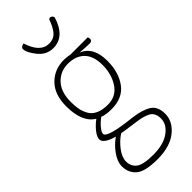

<svg xmlns="http://www.w3.org/2000/svg" viewBox="-292 -757 995 995"><g transform="rotate(-45 205.5 -260.0)"><path d="M225 -591Q175 -591 142 -632.5Q109 -674 109 -700Q109 -713 132 -718Q162 -623 226 -623Q245 -623 260 -630.5Q275 -638 285 -652.5Q295 -667 300.5 -678Q306 -689 313 -708Q318 -719 329 -715Q340 -711 342 -699Q309 -591 225 -591ZM260 -47Q324 -39 359 -17Q394 5 394 59Q394 115 342.5 156.5Q291 198 199 198Q109 198 75.5 169.5Q42 141 42 93Q42 59 68 22.5Q94 -14 129 -38Q58 -58 58 -89Q58 -107 77.5 -131.5Q97 -156 123 -175Q58 -214 58 -331Q58 -417 104 -463.5Q150 -510 220 -510Q238 -510 265 -505H390Q393 -499 393 -491Q393 -475 375 -475Q348 -475 304 -479Q376 -450 376 -347Q376 -263 336 -208.5Q296 -154 214 -154Q174 -154 148 -164Q126 -148 109 -128Q92 -108 92 -95Q92 -65 260 -47ZM91 -330Q91 -299 95.5 -276Q100 -253 112.5 -230.5Q125 -208 151.5 -196Q178 -184 217 -184Q278 -184 310.5 -233Q343 -282 343 -350Q343 -415 310.5 -448Q278 -481 220 -481Q165 -481 128 -442Q91 -403 91 -330ZM200 166Q275 166 318 135Q361 104 361 61Q361 19 332 3.5Q303 -12 248 -18Q189 -26 161 -31Q127 -9 101 25.5Q75 60 75 90Q75 126 101 146Q127 166 200 166Z"/></g></svg>

Font: Yanone Kaffeesatz Thin
Style: Regular
Weight: 250
Designer: Yanone (Cyrillic: Daniel Pouzeot)
Foundry: Yanone
Version: Version 1.003;PS 001.003;hotconv 1.0.88;makeotf.lib2.5.64775